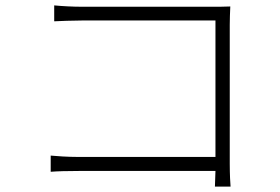

<svg xmlns="http://www.w3.org/2000/svg" viewBox="-20 -691 1040 712"><path d="M168 -114V-54C191 -56 230 -57 272 -57H779L777 1H835C834 -6 832 -47 832 -83V-599C832 -618 833 -646 834 -667C812 -666 789 -666 767 -666H282C251 -666 212 -668 181 -671V-612C202 -613 248 -615 283 -615H779V-109H271C231 -109 188 -112 168 -114Z"/></svg>

Font: GenYoGothic2 TW L
Style: Regular
Weight: 300
Version: Version 2.100;PS 2.1;hotconv 16.6.51;makeotf.lib2.5.65220 DE